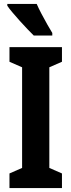

<svg xmlns="http://www.w3.org/2000/svg" viewBox="-20 -953 361 973"><path d="M294 0H28V-74L92 -102V-612L28 -640V-714H294V-640L230 -612V-102L294 -74ZM166 -933Q175 -912 190 -883.5Q205 -855 220 -828.5Q235 -802 245 -786V-773H151Q139 -785 120 -804.5Q101 -824 81 -846.5Q61 -869 43.5 -889.5Q26 -910 17 -924V-933Z"/></svg>

Font: Noto Sans Display ExtraCondensed
Style: Bold
Weight: 700
Width: 2
Designer: Monotype Design Team
Foundry: Monotype Imaging Inc.
Version: Version 2.003